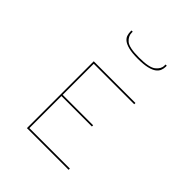

<svg xmlns="http://www.w3.org/2000/svg" viewBox="-221 -1047 1097 1097"><g transform="rotate(45 327.0 -498.5)"><path d="M515 -100V-90H178V-630H515V-620H188V-369H434V-359H188V-100ZM481 -907H491V-898Q491 -884 485.5 -869.5Q480 -855 465 -843.5Q450 -832 421 -825Q392 -818 346 -818Q300 -818 272 -825Q244 -832 229.5 -843.5Q215 -855 210.5 -869.5Q206 -884 206 -898V-907H216V-898Q216 -871 240.5 -849.5Q265 -828 346 -828Q427 -828 454 -849.5Q481 -871 481 -898Z"/></g></svg>

Font: Bungee Hairline
Style: Regular
Weight: 400
Designer: David Jonathan Ross
Foundry: David Jonathan Ross
Version: Version 1.000;PS 1.0;hotconv 1.0.72;makeotf.lib2.5.5900